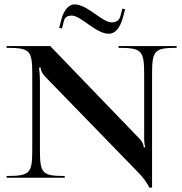

<svg xmlns="http://www.w3.org/2000/svg" viewBox="-20 -810 830 875"><path d="M249.8 -682.8 262.4 -680.3 271.5 -715.8C276.6 -734.8 292.6 -739 306.9 -739C349.5 -739 416 -656.2 476.2 -656.2C502.8 -656.2 526.8 -679.3 541.2 -733.4L550.2 -768L537.6 -770.5L528.5 -736C522.3 -713.2 504.5 -708 489.3 -708C444.8 -708 378.3 -790 320 -790C295.3 -790 271.3 -767.8 258.8 -718.2ZM10 0H275V-8C171 -8 162 -20 162 -130V-441.5C162 -458.5 160 -490.5 158 -501.5L165 -502.5C165 -491 172.6 -474.2 184 -462.5L610.5 -23.5C631.4 -2 647.2 18.3 660.5 45H673V-473C673 -580 684.7 -592 785 -592V-600H520V-592C625.3 -592 637 -580.1 637 -473V-180.5C637 -163.5 639 -149.5 642 -138.5H635C635 -142.5 633.2 -159.7 618 -175.5L209 -600H10V-592C118 -592 127 -579.8 127 -470V-130C127 -20 118 -8 10 -8Z"/></svg>

Font: Prida01
Style: Bold
Weight: 700
Designer: gluk
Foundry: gluk
Version: Version 00.072